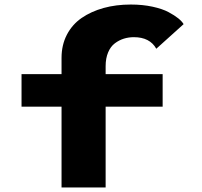

<svg xmlns="http://www.w3.org/2000/svg" viewBox="-20 -827 890 847"><path d="M75 -500H251.5V-571.5Q251.5 -628.5 275 -673.8Q298.5 -719 340.2 -747.8Q382 -776.5 437 -791.8Q492 -807 557 -807Q609 -807 652.8 -797.5Q696.5 -788 723.5 -773.5Q750.5 -759 766.8 -745.8Q783 -732.5 790 -720.5L669.5 -612Q641 -663 570.5 -663Q547.5 -663 526.5 -656.5Q505.5 -650 486.8 -636Q468 -622 457 -596Q446 -570 446 -535V-500H697.5V-356.5H446V0H251.5V-356.5H75Z"/></svg>

Font: League Mono Wide ExtraBold
Style: Regular
Weight: 800
Width: 8
Designer: Tyler Finck
Foundry: The League of Moveable Type / Tyler Finck
Version: Version 2.210